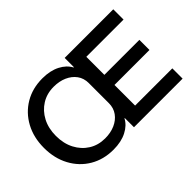

<svg xmlns="http://www.w3.org/2000/svg" viewBox="-113 -998 1322 1322"><g transform="rotate(-45 548.0 -337.0)"><path d="M372.5 10Q275.8 10 201.3 -34.2Q126.7 -78.3 84.2 -157.1Q41.7 -235.8 41.7 -337.5Q41.7 -439.2 84.2 -517.5Q126.7 -595.8 201.3 -640Q275.8 -684.2 372.5 -684.2Q448.3 -684.2 501.7 -656.7Q555 -629.2 577.5 -585H580.8V-675H1054.2V-575H691.7V-399.2H1032.5V-300.8H691.7V-100H1054.2V0H580.8V-89.2H577.5Q555 -45 501.7 -17.5Q448.3 10 372.5 10ZM386.7 -85.8Q440.8 -85.8 483.3 -104.6Q525.8 -123.3 550.8 -157.9Q575.8 -192.5 575.8 -239.2V-435Q575.8 -482.5 550.8 -516.7Q525.8 -550.8 483.3 -569.6Q440.8 -588.3 386.7 -588.3Q320 -588.3 268.8 -556.2Q217.5 -524.2 187.9 -467.9Q158.3 -411.7 158.3 -337.5Q158.3 -263.3 187.9 -206.7Q217.5 -150 268.8 -117.9Q320 -85.8 386.7 -85.8Z"/></g></svg>

Font: Funnel Display Medium
Style: Regular
Weight: 500
Designer: NORD ID, Kristian Moeller
Foundry: Dicotype
Version: Version 1.000